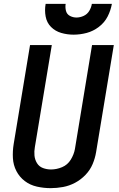

<svg xmlns="http://www.w3.org/2000/svg" viewBox="-20 -969 616 997"><path d="M243 8Q275 8 307.5 2Q340 -4 370 -20Q400 -36 424 -61Q448 -86 461 -117Q474 -148 479 -179L571 -735H458L369 -195Q364 -167 347.5 -140Q331 -113 302.5 -101Q274 -89 245 -89Q223 -89 203 -96.5Q183 -104 172 -122Q161 -140 159 -161.5Q157 -183 161 -205L249 -735H136L51 -221Q45 -184 47 -148Q49 -112 65 -81Q81 -50 108.5 -29Q136 -8 171.5 0Q207 8 243 8ZM362 -789Q396 -789 430 -798Q464 -807 493.5 -829.5Q523 -852 539 -883.5Q555 -915 561 -949H457Q454 -930 443.5 -912.5Q433 -895 414.5 -886.5Q396 -878 377 -878Q359 -878 343 -886.5Q327 -895 322.5 -913Q318 -931 321 -949H217Q211 -916 217 -883.5Q223 -851 245 -829Q267 -807 298 -798Q329 -789 362 -789Z"/></svg>

Font: Iosevka Sparkle SmBdObl
Style: Regular
Weight: 600
Italic angle: -9°
Designer: Belleve Invis
Foundry: Belleve Invis
Version: Version 4.5.0; ttfautohint (v1.8.3)